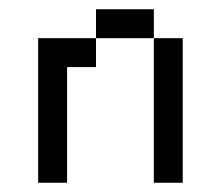

<svg xmlns="http://www.w3.org/2000/svg" viewBox="-20 -395 478 415"><path d="M187.5 -375V-312.5H312.5V-375ZM312.5 -312.5V0H375V-312.5ZM187.5 -312.5H62.5V0H125V-250H187.5Z"/></svg>

Font: Medodica
Style: Regular
Weight: 400
Version: Version 001.000